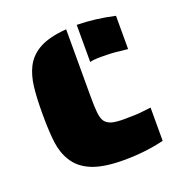

<svg xmlns="http://www.w3.org/2000/svg" viewBox="-102 -607 668 705"><g transform="rotate(-20 232.5 -255.0)"><path d="M388 -373Q363 -377 316 -377Q285 -377 272 -373V-518Q343 -517 419 -500V-370ZM73 -67Q53 -99 47.5 -142Q42 -185 42 -254Q42 -317 47 -359Q52 -401 68 -433Q87 -470 125.5 -490.5Q164 -511 230 -516V-255Q230 -211 232.5 -189Q235 -167 243 -155Q252 -143 268.5 -138Q285 -133 316 -133Q369 -133 389 -136L423 -140V-10Q349 8 265 8Q187 8 141 -11Q95 -30 73 -67Z"/></g></svg>

Font: Saira Stencil
Style: Regular
Weight: 400
Designer: Hector Gatti with collaboration of the Omnibus-Type team
Foundry: Omnibus-Type
Version: Version 1.003